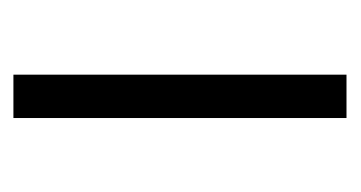

<svg xmlns="http://www.w3.org/2000/svg" viewBox="-142 -382 524 279"><g transform="rotate(-90 119.5 -242.0)"><path d="M151 0V-484H88V0Z"/></g></svg>

Font: SnT
Style: Regular
Weight: 300
Designer: Natanael Gama
Version: Version 1.001;PS 001.001;hotconv 1.0.70;makeotf.lib2.5.58329